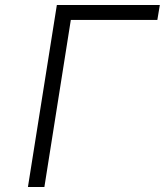

<svg xmlns="http://www.w3.org/2000/svg" viewBox="-20 -750 661 770"><path d="M92 0 208 -730H621L611 -670H264L158 0Z"/></svg>

Font: JetBrains Mono NL ExtraLight
Style: Italic
Weight: 200
Italic angle: -9°
Monospace: yes
Designer: Philipp Nurullin, Konstantin Bulenkov
Foundry: JetBrains
Version: Version 2.305; ttfautohint (v1.8.4.7-5d5b)